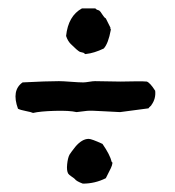

<svg xmlns="http://www.w3.org/2000/svg" viewBox="-20 -474 418 459"><path d="M244 -408V-405Q245 -405 245 -403Q239 -370 228 -358Q205 -347 186 -345Q184 -344 182 -346Q180 -348 179 -348L171 -350Q165 -353 149 -369Q142 -376 138 -388Q143 -436 176 -454H208Q209 -452 212.5 -450.5Q216 -449 217 -449Q220 -447 224.5 -439.5Q229 -432 233 -430ZM188 -209 163 -206Q146 -210 111 -209Q76 -208 59 -204Q55 -206 42 -208.5Q29 -211 23 -214Q7 -258 34 -277Q91 -280 121 -280Q130 -280 149.5 -278.5Q169 -277 179 -277Q184 -277 193 -278.5Q202 -280 207 -280L268 -279Q278 -279 300.5 -279.5Q323 -280 331 -279Q339 -276 351 -257Q353 -238 342 -223Q342 -222 339 -219.5Q336 -217 335 -215Q269 -206 267 -206Q261 -206 228.5 -208Q196 -210 188 -209ZM247 -87 249 -85Q248 -78 245 -72Q242 -66 238.5 -59Q235 -52 233 -48Q207 -35 178 -35Q162 -41 159 -46Q157 -48 151 -52Q145 -56 143 -59Q139 -66 140.5 -81Q142 -96 146 -104Q149 -109 160 -123Q176 -142 192 -142Q199 -142 225 -130Q243 -104 247 -87Z"/></svg>

Font: FuturaRenner
Style: Regular
Weight: 400
Designer: Bastien Sozeau
Foundry: NBR — Bastien Sozeau
Version: Version 2.001;PS 002.001;hotconv 1.0.88;makeotf.lib2.5.64775